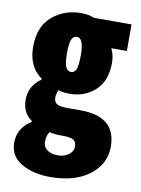

<svg xmlns="http://www.w3.org/2000/svg" viewBox="-89 -644 678 925"><g transform="rotate(10 250.0 -182.0)"><path d="M221.7 219.7Q137.7 219.7 80.1 186Q22.5 152.3 22.5 85.9Q22.5 15.6 87.9 -26.4V-31.2Q41 -62.5 41 -127.9Q41 -193.4 99.6 -235.4V-239.3Q32.2 -287.1 32.2 -383.8Q32.2 -483.4 91.3 -533.7Q150.4 -584 232.4 -584Q269.5 -584 295.9 -572.3H480.5V-442.4H404.3Q419.9 -411.1 419.9 -374Q419.9 -284.2 368.7 -237.8Q317.4 -191.4 244.1 -191.4Q210.9 -191.4 188.5 -199.2Q179.7 -177.7 179.7 -162.1Q179.7 -140.6 193.8 -131.3Q208 -122.1 244.1 -122.1H310.5Q484.4 -122.1 484.4 25.4Q484.4 111.3 412.6 165.5Q340.8 219.7 221.7 219.7ZM265.6 -383.8Q265.6 -467.8 232.4 -467.8Q214.8 -467.8 206.5 -449.2Q198.2 -430.7 198.2 -383.8Q198.2 -335 206.5 -315.4Q214.8 -295.9 232.4 -295.9Q250 -295.9 257.8 -314.9Q265.6 -334 265.6 -383.8ZM240.2 110.4Q271.5 110.4 293 94.2Q314.5 78.1 314.5 55.7Q314.5 31.2 299.3 22.5Q284.2 13.7 251 13.7H246.1Q199.2 13.7 181.6 6.8Q168 26.4 168 57.6Q168 82 187.5 96.2Q207 110.4 240.2 110.4Z"/></g></svg>

Font: GenEi Gothic M Heavy
Style: Regular
Weight: 800
Designer: o_tamon (Modified); [Source Han Sans]
Ryoko NISHIZUKA  (kana & ideographs); Paul D. Hunt (Latin, Greek & Cyrillic); Wenl
Version: Version 1.1a;Original Version 1.004